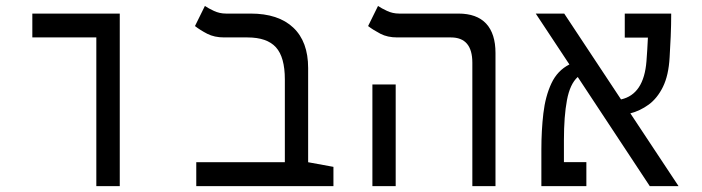

<svg xmlns="http://www.w3.org/2000/svg" viewBox="-20 -632 2384 652"><path d="M307.1 0V-504.9H89.8V-585.9H386.7V0Z M1112.3 -65.4V0H646.5V-81.1H947.3V-362.3Q947.3 -438 917 -471.4Q886.7 -504.9 820.3 -504.9H741.2Q708 -504.9 683.8 -517.3Q659.7 -529.8 642.1 -543.5L675.8 -611.8Q687 -604 706.3 -595Q725.6 -585.9 747.6 -585.9H831.1Q925.3 -585.9 975.8 -538.3Q1026.4 -490.7 1026.4 -400.9V-81.1Z M1584 0V-418.9Q1584 -504.9 1511.2 -504.9H1329.1Q1295.9 -504.9 1272 -517.3Q1248 -529.8 1230 -543.5L1263.7 -611.8Q1274.9 -604 1294.2 -595Q1313.5 -585.9 1335.4 -585.9H1536.6Q1599.1 -585.9 1630.9 -551.8Q1662.6 -517.6 1662.6 -452.1V0ZM1244.6 0V-345.2H1323.7V0Z M2186.5 0 1941.9 -370.6Q1915.5 -346.7 1905.3 -292Q1895 -237.3 1895 -155.8V-81.5H1971.2V0H1818.4V-124.5Q1818.4 -189 1825.2 -247.1Q1832 -305.2 1852.5 -348.9Q1873 -392.6 1913.6 -413.1L1799.3 -585.9H1896L2088.9 -294.4Q2166.5 -311.5 2175.3 -424.3Q2176.8 -443.4 2178 -463.6Q2179.2 -483.9 2180.2 -504.4H2101.6V-585.9H2259.3Q2259.3 -547.4 2257.6 -507.6Q2255.9 -467.8 2253.9 -437Q2250.5 -376 2231.2 -336.9Q2211.9 -297.9 2182.6 -276.6Q2153.3 -255.4 2120.6 -247.1L2284.2 0Z"/></svg>

Font: Cascadia Mono SemiLight
Style: Regular
Weight: 350
Monospace: yes
Designer: Aaron Bell
Foundry: Saja Typeworks
Version: Version 2404.023; ttfautohint (v1.8.4)